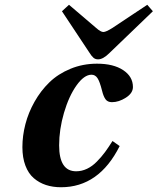

<svg xmlns="http://www.w3.org/2000/svg" viewBox="-20 -767 656 799"><path d="M73.2 -154.8Q73.2 -202.1 85.7 -250.2Q98.1 -298.3 123.8 -343.8Q149.4 -389.2 185.5 -424.3Q221.7 -459.5 273.2 -480.7Q324.7 -502 383.8 -502Q452.1 -502 492.7 -475.1Q533.2 -448.2 533.2 -404.8Q533.2 -379.4 503.9 -360.6Q474.6 -341.8 445.8 -341.8Q427.7 -341.8 418.9 -354.2Q410.2 -366.7 404.8 -389.2Q395 -428.2 385.5 -442.1Q376 -456.1 360.8 -456.1Q330.1 -456.1 298.3 -411.4Q266.6 -366.7 246.3 -297.6Q226.1 -228.5 226.1 -162.1Q226.1 -54.2 296.9 -54.2Q320.3 -54.2 342.3 -64.7Q364.3 -75.2 383.5 -95Q402.8 -114.7 417 -134Q431.2 -153.3 448.2 -180.2L478 -159.2Q392.1 12.2 233.9 12.2Q199.7 12.2 171.4 2.9Q143.1 -6.3 120.6 -25.6Q98.1 -44.9 85.7 -77.9Q73.2 -110.8 73.2 -154.8ZM237.8 -720.2 267.1 -747.1 379.9 -650.9Q398.9 -633.8 410.2 -633.8Q420.9 -633.8 448.2 -650.9L592.8 -747.1L616.2 -720.2L436 -546.9Q409.2 -520 388.2 -520Q376.5 -520 368.7 -526.9Q360.8 -533.7 352.1 -547.9Z"/></svg>

Font: Linguistics Pro
Style: Bold Italic
Weight: 700
Italic angle: -12°
Designer: Stefan Peev, Context Ltd
Foundry: Stefan Peev, Context Ltd
Version: Version 001.000